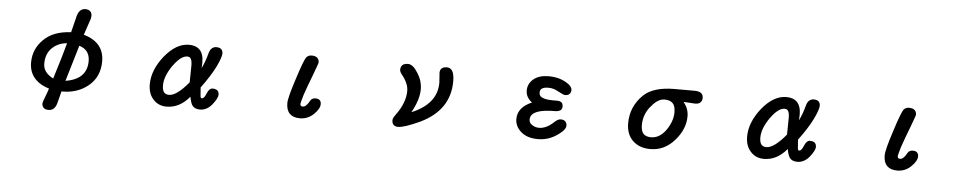

<svg xmlns="http://www.w3.org/2000/svg" viewBox="-44 -1088 8088 1601"><g transform="rotate(5 4000.0 -287.0)"><path d="M329.1 95.7Q329.1 85 345.2 44.9Q361.3 4.9 373 -32.2Q300.8 -53.7 259.8 -95.7Q205.1 -150.4 205.1 -236.3Q205.1 -350.6 289.1 -431.6Q369.1 -509.8 515.6 -516.6L544.9 -633.8Q553.7 -680.7 574.2 -701.2Q591.8 -718.8 618.2 -718.8Q644.5 -718.8 659.2 -704.1Q672.9 -690.4 672.9 -667V-666L669.9 -643.6L623 -504.9Q697.3 -484.4 740.2 -441.4Q794.9 -386.7 794.9 -296.9Q794.9 -168.9 705.1 -92.8Q615.2 -17.6 486.3 -17.6H478.5L465.8 33.2L455.1 74.2Q447.3 109.4 429.7 127.4Q412.1 145.5 384.3 145.5Q356.4 145.5 342.8 131.8Q329.1 118.2 329.1 95.7ZM315.4 -236.3Q315.4 -162.1 400.4 -119.1Q462.9 -318.4 490.2 -421.9Q419.9 -417 370.1 -372.1Q315.4 -322.3 315.4 -236.3ZM682.6 -290Q682.6 -345.7 650.4 -377.9Q629.9 -398.4 593.8 -410.2L503.9 -108.4Q637.7 -129.9 670.9 -219.7Q682.6 -251 682.6 -290Z M1553.7 -67.4Q1470.7 32.2 1362.3 32.2Q1292 32.2 1249 -17.6Q1207 -63.5 1207 -141.6Q1207 -259.8 1300.8 -378.9Q1397.5 -498 1504.9 -498Q1562.5 -498 1593.8 -466.8Q1627.9 -432.6 1627.9 -361.3Q1627.9 -361.3 1626 -313.5Q1655.3 -374 1671.9 -439.5Q1682.6 -482.4 1711.9 -494.1Q1721.7 -498 1733.4 -498Q1781.2 -498 1787.1 -460Q1788.1 -455.1 1788.1 -450.2Q1788.1 -418 1749 -336.9Q1709 -255.9 1631.8 -152.3L1637.7 -75.2Q1639.6 -68.4 1642.1 -65.4Q1644.5 -62.5 1650.9 -62.5Q1657.2 -62.5 1665 -70.3Q1676.8 -82 1687.5 -109.4Q1694.3 -127.9 1706.1 -139.6Q1717.8 -151.4 1732.4 -151.4Q1773.4 -151.4 1783.2 -123Q1786.1 -114.3 1786.1 -104.5Q1786.1 -76.2 1744.1 -22.5Q1700.2 32.2 1641.6 32.2Q1598.6 32.2 1578.1 5.9Q1563.5 -13.7 1553.7 -67.4ZM1523.4 -390.6Q1514.6 -399.4 1498 -399.4Q1481.4 -399.4 1461.9 -389.6Q1423.8 -369.1 1381.8 -310.5Q1317.4 -218.8 1317.4 -141.6Q1317.4 -98.6 1335 -81.1Q1348.6 -67.4 1375 -67.4Q1438.5 -67.4 1537.1 -186.5L1539.1 -329.1Q1539.1 -375 1523.4 -390.6Z M2363.3 -85Q2363.3 -130.9 2415 -288.1Q2465.8 -448.2 2486.3 -477.5Q2503.9 -498 2531.2 -498Q2574.2 -498 2587.9 -471.7Q2593.8 -460.9 2593.8 -446.3Q2593.8 -439.5 2583 -411.1Q2564.5 -358.4 2553.7 -331.1Q2520.5 -246.1 2493.2 -167Q2472.7 -96.7 2472.7 -90.8Q2472.7 -85 2473.6 -81.1Q2474.6 -75.2 2477.5 -72.3Q2482.4 -67.4 2494.1 -67.4Q2522.5 -67.4 2549.8 -119.1Q2562.5 -144.5 2594.7 -144.5Q2618.2 -144.5 2629.9 -132.8Q2641.6 -121.1 2641.6 -100.6Q2641.6 -61.5 2592.8 -14.6Q2543.9 32.2 2478.5 32.2Q2421.9 32.2 2392.6 2.9Q2363.3 -26.4 2363.3 -85Z M3400.4 -99.6Q3611.3 -186.5 3611.3 -364.3L3605.5 -448.2Q3605.5 -470.7 3618.2 -483.4Q3632.8 -498 3664.1 -498Q3685.5 -498 3700.2 -483.4Q3725.6 -458 3725.6 -386.7Q3725.6 -144.5 3480.5 -27.3Q3351.6 32.2 3299.8 32.2Q3275.4 32.2 3262.2 19Q3249 5.9 3249 -18.6Q3249 -28.3 3253.9 -39.1Q3259.8 -50.8 3270.5 -65.4Q3350.6 -172.9 3350.6 -273.4Q3350.6 -336.9 3291 -409.2Q3276.4 -427.7 3276.4 -445.3Q3276.4 -468.8 3290 -482.4Q3305.7 -498 3337.9 -498Q3379.9 -498 3420.9 -430.7Q3461.9 -367.2 3461.9 -295.9Q3461.9 -209 3400.4 -99.6Z M4395.5 -267.6Q4342.8 -306.6 4342.8 -364.3Q4342.8 -421.9 4391.6 -461.9Q4437.5 -498 4514.6 -498Q4619.1 -498 4688.5 -443.4Q4713.9 -420.9 4713.9 -400.4Q4713.9 -378.9 4701.2 -366.2Q4688.5 -353.5 4664.1 -353.5Q4651.4 -353.5 4606.4 -377.9Q4584 -390.6 4564 -396.5Q4543.9 -402.3 4520.5 -402.3Q4478.5 -402.3 4461.9 -385.7Q4451.2 -375 4451.2 -356Q4451.2 -336.9 4462.9 -325.2Q4474.6 -313.5 4500.5 -307.1Q4526.4 -300.8 4565.4 -300.8H4605.5Q4634.8 -300.8 4646.5 -282.2Q4652.3 -271.5 4652.3 -255.4Q4652.3 -239.3 4641.6 -227.5Q4626 -212.9 4592.8 -212.9Q4402.3 -212.9 4388.7 -136.7Q4387.7 -129.9 4387.7 -123Q4387.7 -97.7 4412.1 -81.1Q4438.5 -62.5 4471.7 -62.5Q4534.2 -62.5 4597.7 -124Q4624 -148.4 4646.5 -148.4Q4671.9 -148.4 4685.1 -135.3Q4698.2 -122.1 4698.2 -99.6Q4698.2 -78.1 4671.9 -51.8Q4654.3 -34.2 4628.9 -17.1Q4603.5 0 4578.1 10.7Q4527.3 32.2 4471.7 32.2Q4379.9 32.2 4329.1 -12.7Q4277.3 -57.6 4277.3 -119.1Q4277.3 -217.8 4395.5 -267.6Z M5209 -166Q5209 -305.7 5311.5 -405.3Q5392.6 -482.4 5565.4 -483.4H5736.3Q5801.8 -483.4 5808.6 -441.4Q5809.6 -436.5 5809.6 -431.6Q5809.6 -426.8 5809.1 -422.4Q5808.6 -418 5807.6 -413.6Q5806.6 -409.2 5804.7 -405.3Q5792 -377 5752.9 -377Q5752 -377 5653.3 -382.8Q5697.3 -331.1 5697.3 -265.6Q5697.3 -158.2 5614.3 -63.5Q5530.3 33.2 5411.1 33.2Q5317.4 33.2 5261.7 -22.5Q5209 -75.2 5209 -166ZM5585.9 -290Q5585.9 -342.8 5563 -365.7Q5540 -388.7 5494.1 -388.7Q5437.5 -388.7 5382.8 -318.4Q5382.8 -318.4 5381.8 -318.4Q5324.2 -249 5324.2 -159.2Q5324.2 -109.4 5346.7 -85.9Q5368.2 -65.4 5409.2 -65.4Q5479.5 -65.4 5532.2 -137.7Q5585.9 -213.9 5585.9 -290Z M6553.7 -67.4Q6470.7 32.2 6362.3 32.2Q6292 32.2 6249 -17.6Q6207 -63.5 6207 -141.6Q6207 -259.8 6300.8 -378.9Q6397.5 -498 6504.9 -498Q6562.5 -498 6593.8 -466.8Q6627.9 -432.6 6627.9 -361.3Q6627.9 -361.3 6626 -313.5Q6655.3 -374 6671.9 -439.5Q6682.6 -482.4 6711.9 -494.1Q6721.7 -498 6733.4 -498Q6781.2 -498 6787.1 -460Q6788.1 -455.1 6788.1 -450.2Q6788.1 -418 6749 -336.9Q6709 -255.9 6631.8 -152.3L6637.7 -75.2Q6639.6 -68.4 6642.1 -65.4Q6644.5 -62.5 6650.9 -62.5Q6657.2 -62.5 6665 -70.3Q6676.8 -82 6687.5 -109.4Q6694.3 -127.9 6706.1 -139.6Q6717.8 -151.4 6732.4 -151.4Q6773.4 -151.4 6783.2 -123Q6786.1 -114.3 6786.1 -104.5Q6786.1 -76.2 6744.1 -22.5Q6700.2 32.2 6641.6 32.2Q6598.6 32.2 6578.1 5.9Q6563.5 -13.7 6553.7 -67.4ZM6523.4 -390.6Q6514.6 -399.4 6498 -399.4Q6481.4 -399.4 6461.9 -389.6Q6423.8 -369.1 6381.8 -310.5Q6317.4 -218.8 6317.4 -141.6Q6317.4 -98.6 6335 -81.1Q6348.6 -67.4 6375 -67.4Q6438.5 -67.4 6537.1 -186.5L6539.1 -329.1Q6539.1 -375 6523.4 -390.6Z M7363.3 -85Q7363.3 -130.9 7415 -288.1Q7465.8 -448.2 7486.3 -477.5Q7503.9 -498 7531.2 -498Q7574.2 -498 7587.9 -471.7Q7593.8 -460.9 7593.8 -446.3Q7593.8 -439.5 7583 -411.1Q7564.5 -358.4 7553.7 -331.1Q7520.5 -246.1 7493.2 -167Q7472.7 -96.7 7472.7 -90.8Q7472.7 -85 7473.6 -81.1Q7474.6 -75.2 7477.5 -72.3Q7482.4 -67.4 7494.1 -67.4Q7522.5 -67.4 7549.8 -119.1Q7562.5 -144.5 7594.7 -144.5Q7618.2 -144.5 7629.9 -132.8Q7641.6 -121.1 7641.6 -100.6Q7641.6 -61.5 7592.8 -14.6Q7543.9 32.2 7478.5 32.2Q7421.9 32.2 7392.6 2.9Q7363.3 -26.4 7363.3 -85Z"/></g></svg>

Font: FakePearl
Style: SemiBold
Weight: 400
Version: Version 1.2